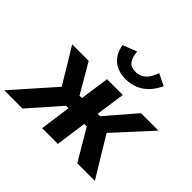

<svg xmlns="http://www.w3.org/2000/svg" viewBox="-252 -1028 1259 1259"><g transform="rotate(45 377.0 -399.0)"><path d="M95 0 284 -215H307L277 0H423L453 -215H476L603 0H766L598 -277L828 -528H666L490 -324H468L497 -528H351L322 -324H300L181 -528H28L176 -283L-74 0ZM447 -694C419 -694 399 -702 387 -719C373 -736 365 -761 362 -796L265 -758C280 -665 342 -614 436 -614C535 -614 606 -670 646 -758L565 -798C543 -740 515 -694 447 -694Z"/></g></svg>

Font: Cheyenne Sans
Style: Bold Italic
Weight: 700
Italic angle: -8.13011°
Designer: The Public Sans project authors (U.S. Web Design System), Libre Franklin designed by Pablo Impallari and Rodrigo Fuenzal
Foundry: The Cheyenne Sans Project Authors
Version: Version 2.007